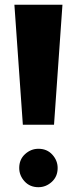

<svg xmlns="http://www.w3.org/2000/svg" viewBox="-20 -760 320 800"><path d="M40 -740.2H240.2L205.1 -240.2H75.2ZM60.1 -60.1Q60.1 -95.7 84.5 -117.9Q108.9 -140.1 140.1 -140.1Q175.8 -140.1 198 -115.7Q220.2 -91.3 220.2 -60.1Q220.2 -24.4 195.8 -2.2Q171.4 20 140.1 20Q104.5 20 82.3 -4.4Q60.1 -28.8 60.1 -60.1Z"/></svg>

Font: Zantroke
Style: Regular
Weight: 500
Foundry: gluk
Version: Version 0.36